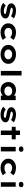

<svg xmlns="http://www.w3.org/2000/svg" viewBox="2978 -3824 857 6852"><g transform="rotate(90 3406.0 -398.5)"><path d="M373.8 10Q280.3 10 204.9 -15Q129.5 -40 83 -88.1L180.5 -175.7Q216.4 -143.3 268.4 -125.1Q320.4 -107 381.3 -107Q399.7 -107 417.7 -109.1Q435.6 -111.3 449.8 -117Q464 -122.7 472.5 -130.9Q481 -139.1 481 -151.8Q481 -171.3 452.3 -181.1Q433.2 -188.5 403.3 -194Q373.5 -199.5 340.9 -204.9Q280.3 -215.2 235.2 -228.2Q190.1 -241.2 158.3 -262.9Q132.2 -282.6 116.9 -310.5Q101.7 -338.4 101.7 -376.5Q101.7 -415.6 122.3 -445.9Q142.9 -476.3 179.4 -497.9Q215.9 -519.6 263.4 -530.7Q310.9 -541.7 363.2 -541.7Q413.1 -541.7 462.9 -533Q512.6 -524.3 557.5 -506.7Q602.5 -489 636.2 -461.2L555 -363.5Q531.1 -380.6 498 -395.2Q465 -409.9 427.2 -418.7Q389.5 -427.5 352.6 -427.5Q333.8 -427.5 317 -425.3Q300.1 -423.2 285.9 -418Q271.8 -412.8 264.1 -405.1Q256.4 -397.4 256.4 -386.3Q256.4 -378.3 260.9 -370.7Q265.4 -363 275.1 -357.3Q291.6 -348.2 323.6 -341.3Q355.6 -334.4 398 -326.4Q467.1 -314.1 516 -297.7Q565 -281.3 594.7 -259.2Q618 -241 628.9 -218Q639.8 -195 639.8 -165.8Q639.8 -113.2 605.5 -73.4Q571.2 -33.6 512.1 -11.8Q453 10 373.8 10Z M1135.1 10Q1041.5 10 969.1 -26Q896.7 -62 855.2 -124.6Q813.7 -187.1 813.7 -265.9Q813.7 -345.6 854.9 -407.7Q896.1 -469.7 967.1 -505.7Q1038 -541.7 1127.6 -541.7Q1212.8 -541.7 1284.9 -518Q1356.9 -494.2 1404.4 -450.2L1316 -336.8Q1295.8 -355.5 1267.4 -370.3Q1238.9 -385.1 1207.2 -394Q1175.5 -402.8 1141.4 -402.8Q1091.4 -402.8 1054.2 -385.3Q1016.9 -367.9 996.6 -337.4Q976.3 -307 976.3 -266.4Q976.3 -226.5 996.9 -195.5Q1017.6 -164.4 1055.1 -147Q1092.6 -129.5 1140.7 -129.5Q1181.8 -129.5 1214.2 -137.1Q1246.6 -144.8 1272.2 -157.1Q1297.7 -169.4 1317 -183.7L1403.8 -71.7Q1352.9 -36 1285.7 -13Q1218.5 10 1135.1 10Z M1921.6 10Q1822.9 10 1746.6 -25.3Q1670.3 -60.6 1627 -123.1Q1583.7 -185.7 1583.7 -265.9Q1583.7 -347 1627 -409.1Q1670.3 -471.2 1746.6 -506.5Q1822.9 -541.7 1921.6 -541.7Q2020 -541.7 2096 -506.5Q2172 -471.2 2215 -409.1Q2258 -347 2258 -265.9Q2258 -185.7 2215 -123.1Q2172 -60.6 2096 -25.3Q2020 10 1921.6 10ZM1922.2 -127.6Q1970.2 -127.6 2010.3 -145.2Q2050.4 -162.7 2073.7 -194Q2097 -225.4 2095.6 -265.9Q2097 -307.4 2073.7 -338.5Q2050.4 -369.6 2010.3 -387.1Q1970.2 -404.7 1922.2 -404.7Q1872.7 -404.7 1832 -387.1Q1791.4 -369.6 1768.5 -338.3Q1745.7 -307 1746.1 -265.9Q1745.7 -225.4 1768.5 -194Q1791.4 -162.7 1832 -145.2Q1872.7 -127.6 1922.2 -127.6Z M2512.7 0V-740H2673.1V0Z M3189.5 9.4Q3105 9.4 3041.3 -26.1Q2977.7 -61.6 2942.5 -123.6Q2907.4 -185.6 2907.4 -265.3Q2907.4 -346.4 2943.7 -408.8Q2980 -471.2 3044 -506.5Q3107.9 -541.7 3192.5 -541.7Q3242.2 -541.7 3283.9 -529.9Q3325.5 -518 3356.5 -498Q3387.6 -478.1 3407.5 -454.4Q3427.3 -430.6 3433.4 -407.1L3395 -405.1V-530.7H3553.6V0H3392.1V-141.4L3426.2 -132.1Q3421.9 -107 3401.5 -81.8Q3381.1 -56.6 3349.6 -36.2Q3318.2 -15.9 3277.3 -3.2Q3236.4 9.4 3189.5 9.4ZM3232.3 -125.8Q3282.6 -125.8 3319.4 -143.5Q3356.2 -161.3 3376.5 -192.9Q3396.7 -224.5 3396.7 -265.3Q3396.7 -307.7 3376.5 -339.1Q3356.2 -370.5 3319.4 -388Q3282.6 -405.6 3232.3 -405.6Q3182.1 -405.6 3145 -388Q3107.9 -370.5 3087.1 -339.1Q3066.4 -307.7 3066.4 -265.3Q3066.4 -224.5 3087.1 -192.9Q3107.9 -161.3 3145 -143.5Q3182.1 -125.8 3232.3 -125.8Z M4079.8 10Q3986.3 10 3910.9 -15Q3835.5 -40 3789 -88.1L3886.5 -175.7Q3922.4 -143.3 3974.4 -125.1Q4026.4 -107 4087.3 -107Q4105.7 -107 4123.7 -109.1Q4141.6 -111.3 4155.8 -117Q4170 -122.7 4178.5 -130.9Q4187 -139.1 4187 -151.8Q4187 -171.3 4158.3 -181.1Q4139.2 -188.5 4109.3 -194Q4079.5 -199.5 4046.9 -204.9Q3986.3 -215.2 3941.2 -228.2Q3896.1 -241.2 3864.3 -262.9Q3838.2 -282.6 3822.9 -310.5Q3807.7 -338.4 3807.7 -376.5Q3807.7 -415.6 3828.3 -445.9Q3848.9 -476.3 3885.4 -497.9Q3921.9 -519.6 3969.4 -530.7Q4016.9 -541.7 4069.2 -541.7Q4119.1 -541.7 4168.9 -533Q4218.6 -524.3 4263.5 -506.7Q4308.5 -489 4342.2 -461.2L4261 -363.5Q4237.1 -380.6 4204 -395.2Q4171 -409.9 4133.2 -418.7Q4095.5 -427.5 4058.6 -427.5Q4039.8 -427.5 4023 -425.3Q4006.1 -423.2 3991.9 -418Q3977.8 -412.8 3970.1 -405.1Q3962.4 -397.4 3962.4 -386.3Q3962.4 -378.3 3966.9 -370.7Q3971.4 -363 3981.1 -357.3Q3997.6 -348.2 4029.6 -341.3Q4061.6 -334.4 4104 -326.4Q4173.1 -314.1 4222 -297.7Q4271 -281.3 4300.7 -259.2Q4324 -241 4334.9 -218Q4345.8 -195 4345.8 -165.8Q4345.8 -113.2 4311.5 -73.4Q4277.2 -33.6 4218.1 -11.8Q4159 10 4079.8 10Z M4638.6 0V-684.3H4799V0ZM4506.5 -390.6V-530.7H4953.5V-390.6Z M5222.3 0V-530.7H5382.7V0ZM5302.1 -641.8Q5257.1 -641.8 5231.9 -663.4Q5206.7 -685 5206.7 -724.6Q5206.7 -761.1 5232.4 -784.3Q5258.1 -807.4 5302.1 -807.4Q5347.2 -807.4 5372.3 -785.8Q5397.5 -764.2 5397.5 -724.6Q5397.5 -688.2 5372.1 -665Q5346.7 -641.8 5302.1 -641.8Z M5966.1 10Q5872.5 10 5800.1 -26Q5727.7 -62 5686.2 -124.6Q5644.7 -187.1 5644.7 -265.9Q5644.7 -345.6 5685.9 -407.7Q5727.1 -469.7 5798.1 -505.7Q5869 -541.7 5958.6 -541.7Q6043.8 -541.7 6115.9 -518Q6187.9 -494.2 6235.4 -450.2L6147 -336.8Q6126.8 -355.5 6098.4 -370.3Q6069.9 -385.1 6038.2 -394Q6006.5 -402.8 5972.4 -402.8Q5922.4 -402.8 5885.2 -385.3Q5847.9 -367.9 5827.6 -337.4Q5807.3 -307 5807.3 -266.4Q5807.3 -226.5 5827.9 -195.5Q5848.6 -164.4 5886.1 -147Q5923.6 -129.5 5971.7 -129.5Q6012.8 -129.5 6045.2 -137.1Q6077.6 -144.8 6103.2 -157.1Q6128.7 -169.4 6148 -183.7L6234.8 -71.7Q6183.9 -36 6116.7 -13Q6049.5 10 5966.1 10Z M6485.3 0V-530.7H6645.7V0ZM6565.1 -641.8Q6520.1 -641.8 6494.9 -663.4Q6469.7 -685 6469.7 -724.6Q6469.7 -761.1 6495.4 -784.3Q6521.1 -807.4 6565.1 -807.4Q6610.2 -807.4 6635.3 -785.8Q6660.5 -764.2 6660.5 -724.6Q6660.5 -688.2 6635.1 -665Q6609.7 -641.8 6565.1 -641.8Z"/></g></svg>

Font: Lexend Mega
Style: Regular
Weight: 400
Designer: Bonnie Shaver-Troup, Thomas Jockin
Foundry: Lexend
Version: Version 1.007